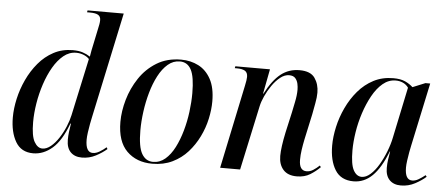

<svg xmlns="http://www.w3.org/2000/svg" viewBox="-51 -878 2336 1005"><g transform="rotate(5 1117.0 -375.0)"><path d="M152 10Q89 10 59.5 -40.5Q30 -91 30 -168Q30 -215 41.5 -266.5Q53 -318 76 -367.5Q99 -417 133 -457.5Q167 -498 212 -522Q257 -546 313 -546Q343 -546 364.5 -539Q386 -532 404 -520Q406 -535 409.5 -552Q413 -569 416 -583L434 -669Q437 -682 439 -693.5Q441 -705 441 -715Q441 -734 427.5 -742Q414 -750 385 -750H369L371 -760H561L443 -206Q440 -192 435.5 -169Q431 -146 428 -123Q425 -100 425 -86Q425 -19 463 -19Q480 -19 498.5 -30Q517 -41 533 -55L538 -46Q514 -25 480.5 -7.5Q447 10 408 10Q370 10 348.5 -12Q327 -34 327 -76Q327 -97 329.5 -117.5Q332 -138 336 -162H333Q299 -70 252.5 -30Q206 10 152 10ZM198 -19Q220 -19 242 -37Q264 -55 283 -84Q302 -113 315.5 -145.5Q329 -178 335 -206L400 -507Q389 -519 370.5 -526.5Q352 -534 331 -534Q295 -534 265 -509.5Q235 -485 211.5 -444.5Q188 -404 171.5 -354Q155 -304 146.5 -252Q138 -200 138 -153Q138 -80 155.5 -49.5Q173 -19 198 -19Z M778 10Q695 10 644 -40.5Q593 -91 593 -194Q593 -250 610.5 -311Q628 -372 663.5 -425.5Q699 -479 753.5 -512.5Q808 -546 882 -546Q932 -546 973 -525Q1014 -504 1038.5 -459Q1063 -414 1063 -342Q1063 -299 1052.5 -250.5Q1042 -202 1019.5 -156Q997 -110 963.5 -72.5Q930 -35 883.5 -12.5Q837 10 778 10ZM781 0Q817 0 845 -24Q873 -48 893.5 -88Q914 -128 928 -177.5Q942 -227 948.5 -278.5Q955 -330 955 -376Q955 -462 935.5 -499Q916 -536 876 -536Q841 -536 813 -512Q785 -488 764 -448Q743 -408 729 -358.5Q715 -309 708 -257Q701 -205 701 -159Q701 -72 722 -36Q743 0 781 0Z M1537 10Q1490 10 1466 -17Q1442 -44 1442 -89Q1442 -134 1459 -214L1483 -321Q1487 -341 1494.5 -377Q1502 -413 1502 -442Q1502 -457 1498.5 -473.5Q1495 -490 1484.5 -502Q1474 -514 1452 -514Q1428 -514 1405 -495.5Q1382 -477 1363 -449.5Q1344 -422 1330.5 -392.5Q1317 -363 1312 -339L1239 0H1134L1226 -439Q1233 -471 1233 -486Q1233 -509 1218.5 -517.5Q1204 -526 1177 -526H1165L1167 -536H1349L1324 -406H1326Q1364 -479 1406 -512Q1448 -545 1504 -545Q1562 -545 1584.5 -512.5Q1607 -480 1607 -436Q1607 -411 1601 -380Q1595 -349 1590 -321L1561 -187Q1555 -158 1551 -130.5Q1547 -103 1547 -78Q1547 -21 1586 -21Q1604 -21 1620.5 -31.5Q1637 -42 1653 -57L1659 -49Q1636 -26 1607 -8Q1578 10 1537 10Z M1835 10Q1769 10 1738.5 -39Q1708 -88 1708 -167Q1708 -213 1719.5 -265Q1731 -317 1754.5 -367Q1778 -417 1812.5 -457.5Q1847 -498 1893 -522Q1939 -546 1997 -546Q2035 -546 2059 -535Q2083 -524 2100 -508L2166 -535H2191L2120 -202Q2117 -189 2113 -167Q2109 -145 2106 -123Q2103 -101 2103 -86Q2103 -21 2141 -21Q2157 -21 2173.5 -30.5Q2190 -40 2209 -55L2215 -47Q2193 -27 2158.5 -8.5Q2124 10 2084 10Q2046 10 2024.5 -12Q2003 -34 2003 -75Q2003 -98 2006 -118Q2009 -138 2013 -162H2011Q1977 -74 1934 -32Q1891 10 1835 10ZM1876 -17Q1899 -17 1922 -37.5Q1945 -58 1964.5 -91Q1984 -124 1999 -162.5Q2014 -201 2021 -236L2077 -503Q2066 -519 2048.5 -527Q2031 -535 2010 -535Q1973 -535 1942.5 -509.5Q1912 -484 1888.5 -441.5Q1865 -399 1848.5 -348.5Q1832 -298 1824 -246.5Q1816 -195 1816 -151Q1816 -78 1832.5 -47.5Q1849 -17 1876 -17Z"/></g></svg>

Font: Noto Serif Display SemiCondensed Medium
Style: Italic
Weight: 500
Width: 4
Italic angle: -12°
Designer: Monotype Design Team
Foundry: Monotype Imaging Inc.
Version: Version 2.009